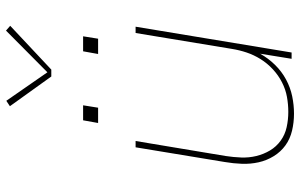

<svg xmlns="http://www.w3.org/2000/svg" viewBox="-200 -792 1000 640"><g transform="rotate(-90 300.0 -472.0)"><path d="M241 8Q212 8 184.5 1.5Q157 -5 135.5 -20.5Q114 -36 99.5 -59.5Q85 -83 79 -110Q73 -137 74 -165.5Q75 -194 80 -223L129 -520H150L100 -220Q96 -194 95 -168Q94 -142 100 -117.5Q106 -93 118.5 -72Q131 -51 151 -36.5Q171 -22 196 -16.5Q221 -11 247 -11Q272 -11 297 -15.5Q322 -20 345.5 -32Q369 -44 389 -62.5Q409 -81 423 -103.5Q437 -126 445 -150Q453 -174 457 -199L510 -520H531L445 0H424L441 -105Q426 -78 404 -55.5Q382 -33 355 -18.5Q328 -4 299 2Q270 8 241 8ZM440 -645 449 -695H499L491 -645ZM210 -645 219 -695H269L261 -645ZM365 -801 266 -939 284 -951 379 -814 518 -952 534 -938 388 -801Z"/></g></svg>

Font: Iosevka SS04 Th Ex Obl
Style: Regular
Weight: 100
Width: 7
Italic angle: -9°
Monospace: yes
Designer: Belleve Invis
Foundry: Belleve Invis
Version: Version 19.0.0; ttfautohint (v1.8.4)